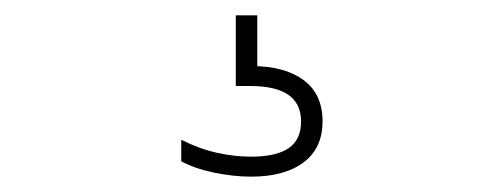

<svg xmlns="http://www.w3.org/2000/svg" viewBox="-20 -30 640 250"><path d="M307 200Q284 200 258.8 194.8Q233.5 189.5 216 180V152Q240 164 262.8 169Q285.5 174 307 174Q339.5 174 355.8 163Q372 152 372 128Q372 82 306 82H287V-10H315V71L307 56Q350.5 56 375.2 74.2Q400 92.5 400 128Q400 163 375.2 181.5Q350.5 200 307 200Z"/></svg>

Font: Encode Sans SC Expanded Thin
Style: Regular
Weight: 250
Width: 7
Designer: Multiple Designers
Foundry: Impallari Type
Version: Version 3.002